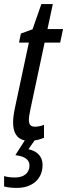

<svg xmlns="http://www.w3.org/2000/svg" viewBox="-40 -678 328 938"><path d="M43 240C114 240 168 200 168 127C168 87 142 60 99 51L129 8C144 6 161 1 175 -5V-68C161 -62 143 -59 131 -59C109 -59 101 -70 101 -93C101 -106 105 -126 109 -146L178 -470H254L268 -536H192L218 -658H162L119 -535L62 -514L53 -470H101L33 -151C27 -123 24 -99 24 -80C24 -32 41 0 81 8L35 80C82 86 104 102 104 131C104 166 78 189 34 189C9 189 -9 186 -20 182V233C-1 238 20 240 43 240Z"/></svg>

Font: Noto Sans ExtraCondensed
Style: Italic
Weight: 400
Width: 2
Italic angle: -12°
Designer: Monotype Design Team
Foundry: Monotype Imaging Inc.
Version: Version 2.013